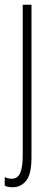

<svg xmlns="http://www.w3.org/2000/svg" viewBox="-24 -549 228 811"><path d="M29 242Q18 242 9.5 240Q1 238 -4 235V199Q10 206 25 206Q51 206 61.5 181Q72 156 72 109V-529H109V116Q109 187 86.5 214.5Q64 242 29 242Z"/></svg>

Font: Noto Sans Lao ExtraCondensed ExtraLight
Style: Regular
Weight: 200
Width: 2
Designer: Monotype Design Team
Foundry: Monotype Imaging Inc.
Version: Version 2.003; ttfautohint (v1.8.4.7-5d5b)